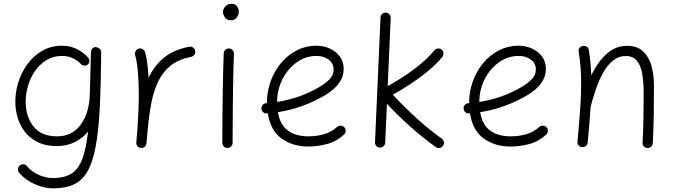

<svg xmlns="http://www.w3.org/2000/svg" viewBox="-20 -759 3592 1020"><path d="M283.7 -34.7Q362.8 -34.7 408.4 -96.2Q454.1 -157.7 457 -257.3L463.4 -484.9Q463.9 -493.7 469.2 -499.5Q476.6 -509.3 488.3 -508.8Q491.2 -508.8 494.1 -507.8Q497.6 -507.3 501 -505.4Q517.6 -498 517.6 -481.9V-481Q517.6 -480 517.6 -478V-476.1Q516.1 -306.2 509.8 -183.3Q503.4 -60.5 487.8 21.7Q472.2 104 444.1 152.3Q416 200.7 371.3 221.2Q326.7 241.7 262.2 241.7Q216.8 241.7 168 220.9Q119.1 200.2 82.5 160.2Q75.2 151.9 75.4 140.4Q75.7 128.9 83.5 121.6Q91.8 113.3 103.8 113.8Q115.7 114.3 122.1 122.6Q150.4 155.3 188 171.1Q225.6 187 260.7 187Q318.8 187 356.4 165.3Q394 143.6 415.5 89.8Q437 36.1 447.8 -60.1Q418 -23.9 376 -3.4Q334 17.1 281.2 17.1Q211.9 17.1 163.6 -13.2Q115.2 -43.5 89.6 -94.2Q64 -145 61.5 -206.5Q59.6 -261.7 75.7 -316.4Q91.8 -371.1 124.3 -416.3Q156.7 -461.4 203.6 -488.8Q250.5 -516.1 309.6 -516.1Q353 -516.1 388.2 -498.5Q423.3 -481 448.7 -452.6Q456.1 -444.3 454.8 -432.9Q453.6 -421.4 444.8 -415Q436 -408.7 424.6 -410.9Q413.1 -413.1 406.7 -421.9Q391.6 -438 366.5 -450Q341.3 -461.9 309.6 -461.9Q262.7 -461.9 226.1 -439.2Q189.5 -416.5 164.3 -379.2Q139.2 -341.8 127 -296.6Q114.7 -251.5 116.7 -206.1Q119.6 -133.8 160.4 -84.2Q201.2 -34.7 283.7 -34.7Z M728 26.9Q724.6 26.4 721.7 25.4Q721.2 25.4 720.7 24.9Q720.7 24.9 720.2 24.9Q707.5 19.5 704.6 6.3Q704.6 5.9 704.1 4.9Q704.1 4.9 704.1 4.4Q703.6 1 704.1 -2.9Q704.1 -4.9 704.6 -7.3Q706.1 -23.4 707.3 -39.6Q708.5 -55.7 710 -71.8Q712.9 -115.2 715.1 -163.6Q717.3 -211.9 717.3 -259.8Q717.3 -322.8 712.4 -378.7Q707.5 -434.6 697.8 -466.3Q694.8 -477.1 700.2 -487.1Q705.6 -497.1 716.3 -500.5Q727.1 -503.9 737.1 -498.3Q747.1 -492.7 750.5 -481.9Q758.3 -455.6 762.7 -420.7Q767.1 -385.7 769.5 -345.7Q798.3 -407.7 849.6 -451.2Q900.9 -494.6 985.4 -510.7Q996.1 -513.2 1005.6 -506.6Q1015.1 -500 1017.1 -489.3Q1019.5 -478.5 1012.9 -469Q1006.3 -459.5 995.6 -457Q929.7 -444.3 887.9 -411.6Q846.2 -378.9 821.8 -329.1Q797.4 -279.3 784.7 -215.1Q772 -150.9 765.1 -75.7Q762.2 -33.7 758.3 2.9Q757.8 6.3 756.3 9.8Q756.3 9.8 756.3 9.8Q756.3 10.7 755.9 11.2Q750.5 23.4 737.3 26.4Q736.8 26.4 735.8 26.4Q735.8 26.4 735.8 26.9Q731.9 27.3 728 26.9Z M1164.6 -694.8Q1164.6 -711.9 1177.2 -725.3Q1189.9 -738.8 1209.5 -738.8Q1231 -738.8 1240 -724.1Q1249 -709.5 1249 -698.2Q1249 -681.6 1238 -666.5Q1227.1 -651.4 1207 -651.4Q1183.1 -651.4 1173.8 -667.5Q1164.6 -683.6 1164.6 -694.8ZM1196.8 -501.5Q1208 -501 1215.6 -492.4Q1223.1 -483.9 1222.7 -472.7Q1221.2 -438.5 1220 -390.1Q1218.8 -341.8 1218 -286.9Q1217.3 -231.9 1216.8 -177.7Q1216.3 -123.5 1216.1 -77.1Q1215.8 -30.8 1215.8 0Q1215.8 11.2 1207.5 19Q1199.2 26.9 1188 26.9Q1176.8 26.9 1168.9 19Q1161.1 11.2 1161.1 0Q1161.1 -30.8 1161.4 -77.4Q1161.6 -124 1162.1 -178.2Q1162.6 -232.4 1163.6 -287.6Q1164.6 -342.8 1165.8 -391.8Q1167 -440.9 1168.5 -475.6Q1168.9 -486.8 1177.2 -494.4Q1185.5 -502 1196.8 -501.5Z M1807.6 -43.9Q1766.6 -6.8 1717 6.3Q1667.5 19.5 1617.7 19.5Q1536.6 19.5 1477.1 -22Q1417.5 -63.5 1402.3 -157.2Q1399.9 -156.7 1397.5 -156.7Q1386.2 -155.8 1377.9 -163.1Q1369.6 -170.4 1368.7 -181.6Q1367.7 -192.9 1375 -201.4Q1382.3 -210 1393.6 -210.9Q1396 -210.9 1397.9 -211.4Q1397.9 -212.9 1397.9 -214.8Q1397.9 -270.5 1416.7 -324.2Q1435.5 -377.9 1470.7 -421.4Q1505.9 -464.8 1554.7 -490.5Q1603.5 -516.1 1663.1 -516.1Q1697.3 -516.1 1730 -502Q1762.7 -487.8 1784.2 -460.4Q1805.7 -433.1 1805.7 -393.1Q1805.7 -357.4 1789.1 -330.1Q1772.5 -302.7 1749.8 -283.9Q1727.1 -265.1 1709 -254.4Q1589.4 -183.6 1456.5 -163.1Q1468.3 -94.2 1510.7 -64.5Q1553.2 -34.7 1617.7 -34.7Q1662.6 -34.7 1701.9 -46.1Q1741.2 -57.6 1770.5 -84.5Q1778.8 -91.8 1790.3 -91.3Q1801.8 -90.8 1809.6 -82.5Q1816.9 -74.2 1816.4 -62.7Q1815.9 -51.3 1807.6 -43.9ZM1662.1 -461.9Q1603 -461.9 1555.4 -427.2Q1507.8 -392.6 1480 -336.9Q1452.1 -281.2 1452.1 -217.3Q1575.7 -236.8 1679.2 -298.3Q1708 -315.4 1730.2 -337.6Q1752.4 -359.9 1752.4 -389.6Q1752.4 -422.9 1725.6 -442.4Q1698.7 -461.9 1662.1 -461.9Z M2333.5 15.6Q2327.1 24.9 2315.7 26.9Q2304.2 28.8 2294.9 22Q2226.1 -27.3 2159.7 -86.4Q2093.3 -145.5 2035.6 -208L2026.4 -0.5Q2025.9 10.7 2017.3 18.1Q2008.8 25.4 1997.6 24.9Q1986.3 24.4 1979 16.1Q1971.7 7.8 1972.2 -3.4L2001.5 -666Q2002 -677.2 2010.3 -684.8Q2018.6 -692.4 2029.8 -691.9Q2041 -691.4 2048.6 -682.9Q2056.2 -674.3 2055.7 -663.1L2039.6 -301.8Q2107.9 -338.4 2176 -388.4Q2244.1 -438.5 2287.6 -491.7Q2294.4 -500 2305.9 -501.2Q2317.4 -502.4 2326.2 -495.6Q2334.5 -488.3 2335.7 -476.8Q2336.9 -465.3 2330.1 -457Q2298.8 -418.9 2255.1 -382.6Q2211.4 -346.2 2162.6 -314Q2113.8 -281.7 2066.9 -255.9Q2125 -192.9 2192.4 -131.6Q2259.8 -70.3 2327.1 -22.5Q2335.9 -16.1 2337.9 -4.9Q2339.8 6.3 2333.5 15.6Z M2881.8 -43.9Q2840.8 -6.8 2791.3 6.3Q2741.7 19.5 2691.9 19.5Q2610.8 19.5 2551.3 -22Q2491.7 -63.5 2476.6 -157.2Q2474.1 -156.7 2471.7 -156.7Q2460.4 -155.8 2452.1 -163.1Q2443.8 -170.4 2442.9 -181.6Q2441.9 -192.9 2449.2 -201.4Q2456.5 -210 2467.8 -210.9Q2470.2 -210.9 2472.2 -211.4Q2472.2 -212.9 2472.2 -214.8Q2472.2 -270.5 2491 -324.2Q2509.8 -377.9 2544.9 -421.4Q2580.1 -464.8 2628.9 -490.5Q2677.7 -516.1 2737.3 -516.1Q2771.5 -516.1 2804.2 -502Q2836.9 -487.8 2858.4 -460.4Q2879.9 -433.1 2879.9 -393.1Q2879.9 -357.4 2863.3 -330.1Q2846.7 -302.7 2824 -283.9Q2801.3 -265.1 2783.2 -254.4Q2663.6 -183.6 2530.8 -163.1Q2542.5 -94.2 2585 -64.5Q2627.4 -34.7 2691.9 -34.7Q2736.8 -34.7 2776.1 -46.1Q2815.4 -57.6 2844.7 -84.5Q2853 -91.8 2864.5 -91.3Q2876 -90.8 2883.8 -82.5Q2891.1 -74.2 2890.6 -62.7Q2890.1 -51.3 2881.8 -43.9ZM2736.3 -461.9Q2677.2 -461.9 2629.6 -427.2Q2582 -392.6 2554.2 -336.9Q2526.4 -281.2 2526.4 -217.3Q2649.9 -236.8 2753.4 -298.3Q2782.2 -315.4 2804.4 -337.6Q2826.7 -359.9 2826.7 -389.6Q2826.7 -422.9 2799.8 -442.4Q2772.9 -461.9 2736.3 -461.9Z M3047.9 -6.8Q3057.6 -111.3 3062.5 -185.1Q3067.4 -258.8 3067.4 -315.9Q3067.4 -363.8 3064.2 -403.8Q3061 -443.8 3054.2 -484.4Q3052.2 -497.1 3058.6 -504.6Q3064.9 -512.2 3074.2 -514.6Q3085 -517.1 3095.5 -512Q3106 -506.8 3107.9 -493.2Q3113.3 -460 3116.7 -427.2Q3120.1 -394.5 3121.1 -358.9Q3142.1 -401.9 3169.4 -437.3Q3196.8 -472.7 3231.7 -494.1Q3266.6 -515.6 3310.1 -515.6Q3364.7 -515.6 3396.2 -486.3Q3427.7 -457 3440.9 -409.2Q3454.1 -361.3 3454.1 -306.2Q3454.1 -231 3453.1 -156Q3452.1 -81.1 3448.2 0.5Q3447.8 10.7 3440.4 18.8Q3433.1 26.9 3420.4 26.9Q3407.2 26.9 3400.1 18.8Q3393.1 10.7 3393.6 0Q3397.5 -73.7 3398.4 -137.7Q3399.4 -201.7 3399.4 -266.6Q3399.4 -319.8 3392.3 -364Q3385.3 -408.2 3364.7 -434.8Q3344.2 -461.4 3304.7 -461.4Q3266.1 -461.4 3236.3 -437Q3206.5 -412.6 3184.3 -372.8Q3162.1 -333 3146 -285.9Q3129.9 -238.8 3118.2 -193.8L3117.7 -192.4Q3115.2 -151.9 3111.3 -104.7Q3107.4 -57.6 3102.1 -1.5Q3100.6 11.7 3091.3 17.6Q3082 23.4 3071.8 22.5Q3062 21.5 3054.4 14.2Q3046.9 6.8 3047.9 -6.8Z"/></svg>

Font: Mikhak-DS2-FD Light
Style: Regular
Weight: 300
Designer: Amin Abedi
Version: Version 3.2